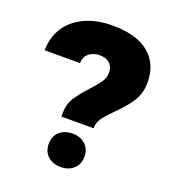

<svg xmlns="http://www.w3.org/2000/svg" viewBox="-136 -840 850 950"><g transform="rotate(20 289.0 -365.0)"><path d="M294 -405Q327 -441 342 -463.5Q357 -486 357 -512Q357 -543 338 -560.5Q319 -578 286 -578Q250 -578 228 -559Q206 -540 206 -508H20Q20 -576 54 -628.5Q88 -681 150.5 -709.5Q213 -738 295 -738Q423 -738 488 -683Q553 -628 553 -533Q553 -474 525.5 -431.5Q498 -389 448 -340Q413 -305 396.5 -282Q380 -259 380 -234V-228H210V-247Q210 -292 231.5 -326.5Q253 -361 294 -405ZM197 -80Q197 -120 223 -144Q249 -168 291 -168Q333 -168 359 -144Q385 -120 385 -80Q385 -40 359 -16Q333 8 291 8Q249 8 223 -16Q197 -40 197 -80Z"/></g></svg>

Font: Mona Sans Black
Style: Regular
Weight: 900
Designer: Deni Anggara
Foundry: GitHub
Version: Version 2.000